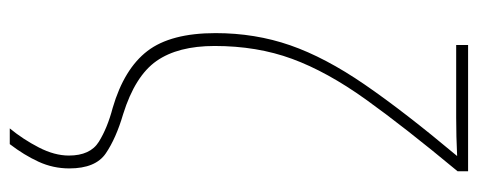

<svg xmlns="http://www.w3.org/2000/svg" viewBox="-320 -480 1002 403"><g transform="rotate(90 181.5 -279.0)"><path d="M220 -36Q140 -61 108.5 -106Q77 -151 77 -228Q77 -317 104 -390.5Q131 -464 189 -545Q247 -626 340 -738V-760H75V-735H227Q267 -735 308 -737Q215 -626 158 -543Q101 -460 75.5 -386.5Q50 -313 50 -230Q50 -136 87.5 -87Q125 -38 207 -14Q249 -3 278 15Q307 33 307 78Q307 108 290 141Q273 174 250 202H283Q306 172 320 141.5Q334 111 334 77Q334 22 302.5 0.5Q271 -21 220 -36Z"/></g></svg>

Font: Noto Sans Display SemiCondensed Thin
Style: Regular
Weight: 250
Width: 4
Designer: Monotype Design team
Foundry: Monotype Imaging Inc.
Version: 1.000